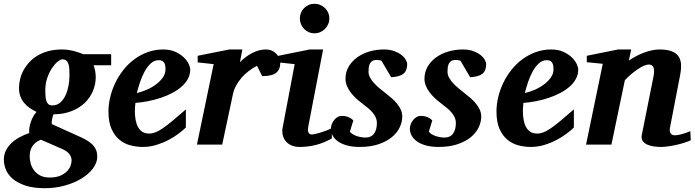

<svg xmlns="http://www.w3.org/2000/svg" viewBox="-51 -760 3654 1009"><path d="M325.2 83Q325.2 65.9 314.5 50.8Q303.7 35.6 275.9 22.9L164.1 -25.9Q147.5 -19.5 136.2 -10.3Q125 -1 117.9 10.5Q110.8 22 107.9 35.2Q105 48.3 105 62Q105 78.1 109.9 97.4Q114.7 116.7 126.7 133.5Q138.7 150.4 158.9 161.6Q179.2 172.9 210 172.9Q244.1 172.9 266.4 163.1Q288.6 153.3 301.8 139.4Q314.9 125.5 320.1 110.1Q325.2 94.7 325.2 83ZM314 -359.9Q314 -377.4 313.5 -393.6Q313 -409.7 309.3 -421.9Q305.7 -434.1 297.9 -441.2Q290 -448.2 275.9 -448.2Q267.6 -448.2 252.7 -436.5Q237.8 -424.8 223.1 -403.3Q208.5 -381.8 197.8 -351.8Q187 -321.8 187 -285.2Q187 -267.6 188.2 -253.2Q189.5 -238.8 193.1 -228.3Q196.8 -217.8 204.1 -211.9Q211.4 -206.1 224.1 -206.1Q249 -206.1 266.1 -221.4Q283.2 -236.8 293.7 -260Q304.2 -283.2 309.1 -310.1Q314 -336.9 314 -359.9ZM440.9 -417Q445.3 -405.8 448.7 -389.4Q452.1 -373 452.1 -355Q452.1 -317.9 437.7 -282.7Q423.3 -247.6 395.3 -220.2Q367.2 -192.9 325.7 -176.3Q284.2 -159.7 230 -159.2Q224.6 -145 222.2 -130.6Q219.7 -116.2 221.2 -107.9L354 -47.9Q377.9 -37.6 397.5 -27.1Q417 -16.6 430.9 -3.9Q444.8 8.8 452.4 24.9Q460 41 460 63Q460 94.7 438 124.5Q416 154.3 378.4 177.5Q340.8 200.7 290.8 214.8Q240.7 229 184.1 229Q124.5 229 83.7 215.6Q43 202.1 17.3 180.9Q-8.3 159.7 -19.5 132.8Q-30.8 106 -30.8 79.1Q-30.8 53.7 -20.5 32.2Q-10.3 10.7 7.8 -6.8Q25.9 -24.4 50.3 -37.8Q74.7 -51.3 103 -61Q101.1 -72.8 103.3 -87.6Q105.5 -102.5 110.6 -117.9Q115.7 -133.3 123.5 -147.5Q131.3 -161.6 141.1 -171.9Q121.1 -181.2 104.2 -193.1Q87.4 -205.1 75 -220.2Q62.5 -235.4 55.7 -254.4Q48.8 -273.4 48.8 -296.9Q48.8 -320.3 54.7 -344.5Q60.5 -368.7 72.8 -391.1Q85 -413.6 103.3 -433.3Q121.6 -453.1 146.7 -468Q171.9 -482.9 203.6 -491.5Q235.4 -500 273.9 -500Q293 -500 310.3 -497.3Q327.6 -494.6 342.3 -490.5Q356.9 -486.3 368.4 -482.2Q379.9 -478 387.2 -475.1H533.2V-417Z M818.8 -396Q818.8 -404.8 817.6 -413.3Q816.4 -421.9 812.7 -428.7Q809.1 -435.5 802 -439.7Q794.9 -443.8 783.7 -443.8Q760.3 -443.8 741.9 -427.2Q723.6 -410.6 709.5 -385Q695.3 -359.4 685.1 -328.9Q674.8 -298.3 668 -271Q693.8 -276.9 720.7 -288.6Q747.6 -300.3 769.3 -316.7Q791 -333 804.9 -353Q818.8 -373 818.8 -396ZM948.7 -395Q948.7 -368.7 936.8 -346.2Q924.8 -323.7 903.8 -305.2Q882.8 -286.6 854.7 -271.7Q826.7 -256.8 794.7 -246.1Q762.7 -235.4 728.3 -228.5Q693.8 -221.7 660.6 -219.2Q659.7 -210 658.7 -198.2Q657.7 -186.5 657.7 -178.2Q657.7 -152.3 661.6 -130.4Q665.5 -108.4 674.3 -92.3Q683.1 -76.2 697.5 -67.1Q711.9 -58.1 732.9 -58.1Q749 -58.1 765.6 -64.5Q782.2 -70.8 804.2 -85.7Q826.2 -100.6 855.5 -125Q884.8 -149.4 925.8 -185.1V-89.8Q911.1 -75.7 887.7 -57.9Q864.3 -40 834.5 -24.4Q804.7 -8.8 770.5 1.7Q736.3 12.2 699.7 12.2Q667 12.2 634.8 3.9Q602.5 -4.4 576.9 -25.4Q551.3 -46.4 535.2 -82.3Q519 -118.2 519 -173.8Q519 -211.9 528.6 -251Q538.1 -290 555.7 -326.2Q573.2 -362.3 598.6 -394Q624 -425.8 656 -449.2Q688 -472.7 726.1 -486.3Q764.2 -500 806.6 -500Q843.3 -500 870.1 -487.8Q897 -475.6 914.6 -458.7Q932.1 -441.9 940.4 -424.1Q948.7 -406.2 948.7 -395Z M1421.9 -429.2Q1421.9 -394.5 1399.9 -377.2Q1377.9 -359.9 1326.7 -359.9L1299.8 -414.1Q1276.4 -402.3 1255.1 -386Q1233.9 -369.6 1217.3 -350.1Q1200.7 -330.6 1189 -308.6Q1177.2 -286.6 1172.9 -264.2L1116.7 0H983.9L1071.8 -422.9L987.8 -432.1V-466.8L1153.8 -500H1222.7L1210 -433.1Q1223.1 -446.8 1239 -459Q1254.9 -471.2 1272.5 -480.5Q1290 -489.7 1308.6 -494.9Q1327.1 -500 1345.7 -500Q1365.2 -500 1379.6 -492.9Q1394 -485.8 1403.3 -475.3Q1412.6 -464.8 1417.2 -452.4Q1421.9 -439.9 1421.9 -429.2Z M1692.9 -32.2Q1647.9 -7.8 1607.4 2.2Q1566.9 12.2 1523.9 12.2Q1496.6 12.2 1477.8 2.9Q1459 -6.3 1448.2 -21Q1437.5 -35.6 1434.1 -54Q1430.7 -72.3 1434.6 -90.8L1497.6 -422.9L1411.6 -432.1V-466.8L1576.7 -500H1647L1569.8 -99.1Q1567.9 -90.3 1567.4 -82Q1566.9 -73.7 1568.6 -67.4Q1570.3 -61 1575.2 -57.1Q1580.1 -53.2 1588.9 -53.2Q1592.8 -53.2 1604.2 -55.7Q1615.7 -58.1 1630.9 -62.5Q1646 -66.9 1662.4 -73.2Q1678.7 -79.6 1692.9 -86.9ZM1679.7 -663.1Q1679.7 -647 1673.6 -632.8Q1667.5 -618.7 1656.7 -607.9Q1646 -597.2 1631.8 -591.1Q1617.7 -585 1601.6 -585Q1585.4 -585 1571.5 -591.1Q1557.6 -597.2 1547.1 -607.9Q1536.6 -618.7 1530.8 -632.8Q1524.9 -647 1524.9 -663.1Q1524.9 -679.2 1530.8 -693.4Q1536.6 -707.5 1547.1 -717.8Q1557.6 -728 1571.5 -734.1Q1585.4 -740.2 1601.6 -740.2Q1617.7 -740.2 1631.8 -734.1Q1646 -728 1656.7 -717.8Q1667.5 -707.5 1673.6 -693.4Q1679.7 -679.2 1679.7 -663.1Z M2088.9 -422.9Q2088.9 -389.2 2069.8 -373Q2050.8 -356.9 2004.9 -354L1953.6 -440.9Q1950.2 -441.9 1946.3 -442.9Q1942.9 -443.8 1938 -444.3Q1933.1 -444.8 1927.7 -444.8Q1912.6 -444.8 1904.3 -438.7Q1896 -432.6 1891.8 -423.3Q1887.7 -414.1 1886.7 -403.1Q1885.7 -392.1 1885.7 -382.8Q1885.7 -367.2 1893.6 -352.5Q1901.4 -337.9 1914.1 -324Q1926.8 -310.1 1942.6 -296.6Q1958.5 -283.2 1974.6 -271Q1991.7 -257.8 2007.6 -243.9Q2023.4 -230 2035.9 -214.6Q2048.3 -199.2 2055.7 -182.6Q2063 -166 2063 -147.9Q2063 -119.1 2049.3 -90.3Q2035.6 -61.5 2007.8 -38.8Q1980 -16.1 1938 -2Q1896 12.2 1839.8 12.2Q1800.3 12.2 1771.7 4.2Q1743.2 -3.9 1724.6 -17.3Q1706.1 -30.8 1697 -47.9Q1688 -64.9 1688 -83Q1688 -96.2 1692.9 -108.4Q1697.8 -120.6 1705.8 -130.1Q1713.9 -139.6 1723.6 -145.3Q1733.4 -150.9 1743.7 -150.9Q1765.6 -150.9 1780.8 -144.3Q1795.9 -137.7 1805.7 -127L1787.6 -67.9Q1793 -60.5 1802.7 -54.7Q1812.5 -48.8 1824 -44.9Q1835.4 -41 1847.4 -39.1Q1859.4 -37.1 1869.6 -37.1Q1899.9 -37.1 1914.8 -57.9Q1929.7 -78.6 1929.7 -113.8Q1929.7 -128.9 1923.8 -142.3Q1918 -155.8 1907.2 -168.5Q1896.5 -181.2 1881.3 -193.6Q1866.2 -206.1 1847.7 -220.2Q1832 -231.9 1817.1 -246.1Q1802.2 -260.3 1790.5 -276.1Q1778.8 -292 1771.7 -309.6Q1764.6 -327.1 1764.6 -346.2Q1764.6 -381.3 1781.2 -409.7Q1797.9 -438 1825.7 -458.3Q1853.5 -478.5 1890.1 -489.3Q1926.8 -500 1966.8 -500Q1998 -500 2021 -491.5Q2043.9 -482.9 2059.1 -470.9Q2074.2 -459 2081.5 -445.6Q2088.9 -432.1 2088.9 -422.9Z M2503.9 -422.9Q2503.9 -389.2 2484.9 -373Q2465.8 -356.9 2419.9 -354L2368.7 -440.9Q2365.2 -441.9 2361.3 -442.9Q2357.9 -443.8 2353 -444.3Q2348.1 -444.8 2342.8 -444.8Q2327.6 -444.8 2319.3 -438.7Q2311 -432.6 2306.9 -423.3Q2302.7 -414.1 2301.8 -403.1Q2300.8 -392.1 2300.8 -382.8Q2300.8 -367.2 2308.6 -352.5Q2316.4 -337.9 2329.1 -324Q2341.8 -310.1 2357.7 -296.6Q2373.5 -283.2 2389.6 -271Q2406.7 -257.8 2422.6 -243.9Q2438.5 -230 2450.9 -214.6Q2463.4 -199.2 2470.7 -182.6Q2478 -166 2478 -147.9Q2478 -119.1 2464.4 -90.3Q2450.7 -61.5 2422.9 -38.8Q2395 -16.1 2353 -2Q2311 12.2 2254.9 12.2Q2215.3 12.2 2186.8 4.2Q2158.2 -3.9 2139.6 -17.3Q2121.1 -30.8 2112.1 -47.9Q2103 -64.9 2103 -83Q2103 -96.2 2107.9 -108.4Q2112.8 -120.6 2120.8 -130.1Q2128.9 -139.6 2138.7 -145.3Q2148.4 -150.9 2158.7 -150.9Q2180.7 -150.9 2195.8 -144.3Q2210.9 -137.7 2220.7 -127L2202.6 -67.9Q2208 -60.5 2217.8 -54.7Q2227.5 -48.8 2239 -44.9Q2250.5 -41 2262.5 -39.1Q2274.4 -37.1 2284.7 -37.1Q2314.9 -37.1 2329.8 -57.9Q2344.7 -78.6 2344.7 -113.8Q2344.7 -128.9 2338.9 -142.3Q2333 -155.8 2322.3 -168.5Q2311.5 -181.2 2296.4 -193.6Q2281.2 -206.1 2262.7 -220.2Q2247.1 -231.9 2232.2 -246.1Q2217.3 -260.3 2205.6 -276.1Q2193.8 -292 2186.8 -309.6Q2179.7 -327.1 2179.7 -346.2Q2179.7 -381.3 2196.3 -409.7Q2212.9 -438 2240.7 -458.3Q2268.6 -478.5 2305.2 -489.3Q2341.8 -500 2381.8 -500Q2413.1 -500 2436 -491.5Q2459 -482.9 2474.1 -470.9Q2489.3 -459 2496.6 -445.6Q2503.9 -432.1 2503.9 -422.9Z M2857.9 -396Q2857.9 -404.8 2856.7 -413.3Q2855.5 -421.9 2851.8 -428.7Q2848.1 -435.5 2841.1 -439.7Q2834 -443.8 2822.8 -443.8Q2799.3 -443.8 2781 -427.2Q2762.7 -410.6 2748.5 -385Q2734.4 -359.4 2724.1 -328.9Q2713.9 -298.3 2707 -271Q2732.9 -276.9 2759.8 -288.6Q2786.6 -300.3 2808.3 -316.7Q2830.1 -333 2844 -353Q2857.9 -373 2857.9 -396ZM2987.8 -395Q2987.8 -368.7 2975.8 -346.2Q2963.9 -323.7 2942.9 -305.2Q2921.9 -286.6 2893.8 -271.7Q2865.7 -256.8 2833.7 -246.1Q2801.8 -235.4 2767.3 -228.5Q2732.9 -221.7 2699.7 -219.2Q2698.7 -210 2697.8 -198.2Q2696.8 -186.5 2696.8 -178.2Q2696.8 -152.3 2700.7 -130.4Q2704.6 -108.4 2713.4 -92.3Q2722.2 -76.2 2736.6 -67.1Q2751 -58.1 2772 -58.1Q2788.1 -58.1 2804.7 -64.5Q2821.3 -70.8 2843.3 -85.7Q2865.2 -100.6 2894.5 -125Q2923.8 -149.4 2964.8 -185.1V-89.8Q2950.2 -75.7 2926.8 -57.9Q2903.3 -40 2873.5 -24.4Q2843.8 -8.8 2809.6 1.7Q2775.4 12.2 2738.8 12.2Q2706.1 12.2 2673.8 3.9Q2641.6 -4.4 2616 -25.4Q2590.3 -46.4 2574.2 -82.3Q2558.1 -118.2 2558.1 -173.8Q2558.1 -211.9 2567.6 -251Q2577.1 -290 2594.7 -326.2Q2612.3 -362.3 2637.7 -394Q2663.1 -425.8 2695.1 -449.2Q2727.1 -472.7 2765.1 -486.3Q2803.2 -500 2845.7 -500Q2882.3 -500 2909.2 -487.8Q2936 -475.6 2953.6 -458.7Q2971.2 -441.9 2979.5 -424.1Q2987.8 -406.2 2987.8 -395Z M3579.1 -22.9Q3565.9 -16.6 3546.4 -10.3Q3526.9 -3.9 3505.1 1Q3483.4 5.9 3461.7 9Q3439.9 12.2 3422.9 12.2Q3406.2 12.2 3387 9.8Q3367.7 7.3 3351.8 0.5Q3335.9 -6.3 3326.9 -18.6Q3317.9 -30.8 3321.8 -50.8L3382.8 -356Q3386.7 -374 3386.5 -386.5Q3386.2 -398.9 3382.6 -406.7Q3378.9 -414.6 3372.8 -417.7Q3366.7 -420.9 3358.9 -420.9Q3347.2 -420.9 3332 -414.1Q3316.9 -407.2 3300 -396Q3283.2 -384.8 3265.9 -369.9Q3248.5 -355 3232.9 -338.9L3162.1 0H3028.8L3116.7 -424.8L3032.7 -433.1V-466.8L3196.8 -500H3266.1L3253.9 -441.9Q3272 -454.1 3292.2 -464.8Q3312.5 -475.6 3333.3 -483.4Q3354 -491.2 3374.8 -495.6Q3395.5 -500 3415 -500Q3452.1 -500 3476.3 -491.5Q3500.5 -482.9 3512.9 -466.3Q3525.4 -449.7 3527.6 -425.3Q3529.8 -400.9 3523.9 -369.1L3469.7 -87.9Q3467.3 -75.7 3469.5 -68.1Q3471.7 -60.5 3475.8 -56.2Q3480 -51.8 3484.9 -50.3Q3489.7 -48.8 3493.7 -48.8Q3509.3 -48.8 3531.7 -54.9Q3554.2 -61 3576.7 -70.8Z"/></svg>

Font: Charis SIL Afr
Style: Bold Italic
Weight: 700
Italic angle: -11°
Foundry: SIL International
Version: Version 5.000